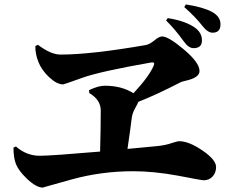

<svg xmlns="http://www.w3.org/2000/svg" viewBox="-20 -859 1040 869"><path d="M739 -777Q823 -764 866 -731Q894 -709 894 -676Q894 -641 856 -641Q834 -641 813 -670Q772 -727 732 -766ZM152 -656Q210 -612 254 -612Q391 -612 639 -655Q657 -658 680 -677Q700 -694 714 -694Q742 -694 810 -637Q883 -576 883 -538Q883 -514 846 -501Q836 -497 818 -493Q802 -489 798 -487Q692 -432 606 -398Q604 -391 591 -368Q579 -347 576 -323Q572 -288 557 -185Q614 -190 694 -198Q731 -202 759 -212Q784 -220 790 -220Q835 -220 896 -178Q958 -136 958 -103Q958 -78 943 -61Q927 -43 902 -43Q893 -43 785 -64Q676 -84 583 -84Q439 -84 305 -47Q172 -10 174 -10Q144 -10 102 -50Q64 -86 52 -117Q41 -145 41 -191L52 -196Q100 -154 160 -154Q211 -154 433 -173Q436 -275 436 -359Q436 -407 384 -438L383 -451Q425 -471 454 -471Q531 -471 584 -437Q656 -514 676 -563Q683 -580 663 -576Q434 -536 353 -507Q269 -477 266 -477Q237 -477 202 -510Q169 -541 154 -578Q139 -616 140 -651ZM821 -839Q899 -827 940 -805Q978 -784 978 -749Q978 -711 942 -711Q920 -711 896 -742Q864 -783 814 -827Z"/></svg>

Font: Source Han Serif CN Heavy
Style: Regular
Weight: 900
Designer: Ryoko NISHIZUKA  (kana & ideographs); Frank Grießhammer (Latin, Greek & Cyrillic); Wenlong ZHANG  (bopomofo); Sandoll Co
Foundry: Adobe Systems Incorporated
Version: Version 1.000;PS 1;hotconv 16.6.53;makeotf.lib2.5.65590